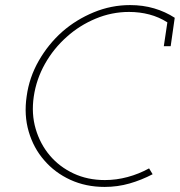

<svg xmlns="http://www.w3.org/2000/svg" viewBox="-20 -728 708 756"><path d="M625 -546H652L668 -658Q631 -682 587 -695Q543 -708 492 -708Q418 -708 349 -679.5Q280 -651 225 -603Q170 -554 132.5 -488.5Q95 -423 85 -349Q74 -275 93 -210Q112 -145 154 -97Q196 -48 257 -20Q318 8 392 8Q443 8 490 -5.5Q537 -19 581 -42L567 -65Q527 -43 482.5 -31Q438 -19 393 -19Q325 -19 269.5 -45Q214 -71 176 -116Q138 -161 120.5 -220.5Q103 -280 113 -348Q123 -416 157 -476.5Q191 -537 243 -583Q293 -628 356.5 -654.5Q420 -681 488 -681Q530 -681 568 -671Q606 -661 639 -640Z"/></svg>

Font: Josefin Slab Thin Light
Style: Italic
Weight: 300
Italic angle: -12°
Version: Version 2.000